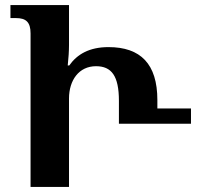

<svg xmlns="http://www.w3.org/2000/svg" viewBox="-20 -734 784 754"><path d="M100 0H251V-347C251 -419 290 -474 357 -474C418 -474 447 -436 447 -338V-248H730V-308H598V-341C598 -483 532 -549 406 -549C331 -549 283 -521 252 -477H246C249 -506 251 -532 251 -558V-714H21V-663H43C82 -663 100 -647 100 -603Z"/></svg>

Font: Noto Serif Georgian SemiCondensed Bold
Style: Regular
Weight: 700
Width: 4
Designer: Monotype Design Team, Akaki Razmadze
Foundry: Google LLC
Version: Version 2.003